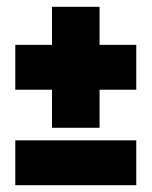

<svg xmlns="http://www.w3.org/2000/svg" viewBox="-20 -545 446 565"><path d="M133 -281H25V-413H133V-525H273V-413H381V-281H273V-169H133ZM25 -132H381V0H25Z"/></svg>

Font: Prompt
Style: Bold
Weight: 700
Designer: Katatrad Team
Foundry: CadsonDemak
Version: Version 1.000